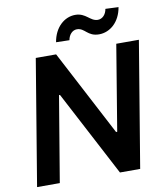

<svg xmlns="http://www.w3.org/2000/svg" viewBox="-99 -1015 942 1096"><g transform="rotate(-10 372.5 -467.0)"><path d="M353.7 -793.7C359.4 -826 380.7 -847.7 405.9 -847.7C453.1 -847.7 458.5 -797.2 527.3 -797.2C590.6 -797.6 648.4 -846.2 662.6 -931.1L587 -934.3C582 -902.7 561.1 -880 534.1 -880C489.7 -880 473.4 -930.4 411.2 -930.4C348 -930.4 290.5 -880 276.6 -795.5ZM744.7 -727.3H613.6L531.6 -231.5H524.9L264.9 -727.3H147L26.3 0H158L240.8 -495.4H246.4L506.7 0H623.9Z"/></g></svg>

Font: TID UI Semi Bold
Style: Italic
Weight: 600
Italic angle: -9.39999°
Designer: The TID Project Authors
Foundry: Bakken & Bæck
Version: Version 1.001;hotconv 1.0.109;makeotfexe 2.5.65596